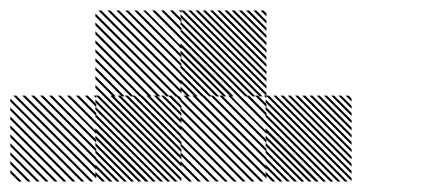

<svg xmlns="http://www.w3.org/2000/svg" viewBox="-21 -688 874 376"><path d="M667.5 -489.2 655.8 -500.8H661.7L667.5 -495ZM667.5 -475 641.7 -500.8H647.5L667.5 -480.8ZM667.5 -460.8 627.5 -500.8H633.3L667.5 -466.7ZM667.5 -446.7 613.3 -500.8H619.2L667.5 -452.5ZM667.5 -432.5 599.2 -500.8H605L667.5 -438.3ZM667.5 -418.3 585 -500.8H590.8L667.5 -424.2ZM667.5 -404.2 570.8 -500.8H576.7L667.5 -410ZM667.5 -390 556.7 -500.8H562.5L667.5 -395.8ZM667.5 -375.8 542.5 -500.8H548.3L667.5 -381.7ZM667.5 -361.7 528.3 -500.8H534.2L667.5 -367.5ZM667.5 -347.5 514.2 -500.8H520L667.5 -353.3ZM667.5 -333.3 500 -500.8H505.8L667.5 -339.2ZM654.2 -332.5 499.2 -487.5V-493.3L660 -332.5ZM640 -332.5 499.2 -473.3V-479.2L645.8 -332.5ZM625.8 -332.5 499.2 -459.2V-465L631.7 -332.5ZM611.7 -332.5 499.2 -445V-450.8L617.5 -332.5ZM596.7 -332.5 499.2 -430V-436.7L603.3 -332.5ZM583.3 -332.5 499.2 -416.7V-422.5L589.2 -332.5ZM569.2 -332.5 499.2 -402.5V-408.3L575 -332.5ZM555 -332.5 499.2 -388.3V-394.2L560.8 -332.5ZM540.8 -332.5 499.2 -374.2V-380L546.7 -332.5ZM526.7 -332.5 499.2 -360V-365.8L532.5 -332.5ZM512.5 -332.5 499.2 -345.8V-351.7L518.3 -332.5ZM500.8 -495.8 495.8 -500.8H500.8ZM500.8 -478.3 478.3 -500.8H484.2L500.8 -484.2ZM500.8 -460.8 460.8 -500.8H466.7L500.8 -466.7ZM500.8 -443.3 443.3 -500.8H449.2L500.8 -449.2ZM500.8 -425.8 425.8 -500.8H430.8L500.8 -430.8ZM500.8 -408.3 408.3 -500.8H414.2L500.8 -414.2ZM500.8 -390.8 390.8 -500.8H396.7L500.8 -396.7ZM500.8 -373.3 373.3 -500.8H379.2L500.8 -379.2ZM500.8 -355.8 355.8 -500.8H361.7L500.8 -361.7ZM500.8 -338.3 338.3 -500.8H344.2L500.8 -344.2ZM489.2 -332.5 332.5 -489.2V-495L495 -332.5ZM471.7 -332.5 332.5 -471.7V-477.5L477.5 -332.5ZM454.2 -332.5 332.5 -454.2V-460L460 -332.5ZM436.7 -332.5 332.5 -436.7V-442.5L442.5 -332.5ZM419.2 -332.5 332.5 -419.2V-425L425 -332.5ZM401.7 -332.5 332.5 -401.7V-407.5L407.5 -332.5ZM384.2 -332.5 332.5 -384.2V-390L390 -332.5ZM366.7 -332.5 332.5 -366.7V-372.5L372.5 -332.5ZM349.2 -332.5 332.5 -349.2V-355L355 -332.5ZM500.8 -500.8H501.7L500.8 -501.7ZM334.2 -489.2 322.5 -500.8H328.3L334.2 -495ZM334.2 -475 308.3 -500.8H314.2L334.2 -480.8ZM334.2 -460.8 294.2 -500.8H300L334.2 -466.7ZM334.2 -446.7 280 -500.8H285.8L334.2 -452.5ZM334.2 -432.5 265.8 -500.8H271.7L334.2 -438.3ZM334.2 -418.3 251.7 -500.8H257.5L334.2 -424.2ZM334.2 -404.2 237.5 -500.8H243.3L334.2 -410ZM334.2 -390 223.3 -500.8H229.2L334.2 -395.8ZM334.2 -375.8 209.2 -500.8H215L334.2 -381.7ZM334.2 -361.7 195 -500.8H200.8L334.2 -367.5ZM334.2 -347.5 180.8 -500.8H186.7L334.2 -353.3ZM334.2 -333.3 166.7 -500.8H172.5L334.2 -339.2ZM320.8 -332.5 165.8 -487.5V-493.3L326.7 -332.5ZM306.7 -332.5 165.8 -473.3V-479.2L312.5 -332.5ZM292.5 -332.5 165.8 -459.2V-465L298.3 -332.5ZM278.3 -332.5 165.8 -445V-450.8L284.2 -332.5ZM263.3 -332.5 165.8 -430V-436.7L270 -332.5ZM250 -332.5 165.8 -416.7V-422.5L255.8 -332.5ZM235.8 -332.5 165.8 -402.5V-408.3L241.7 -332.5ZM221.7 -332.5 165.8 -388.3V-394.2L227.5 -332.5ZM207.5 -332.5 165.8 -374.2V-380L213.3 -332.5ZM193.3 -332.5 165.8 -360V-365.8L199.2 -332.5ZM179.2 -332.5 165.8 -345.8V-351.7L185 -332.5ZM167.5 -495.8 162.5 -500.8H167.5ZM167.5 -478.3 145 -500.8H150.8L167.5 -484.2ZM167.5 -460.8 127.5 -500.8H133.3L167.5 -466.7ZM167.5 -443.3 110 -500.8H115.8L167.5 -449.2ZM167.5 -425.8 92.5 -500.8H97.5L167.5 -430.8ZM167.5 -408.3 75 -500.8H80.8L167.5 -414.2ZM167.5 -390.8 57.5 -500.8H63.3L167.5 -396.7ZM167.5 -373.3 40 -500.8H45.8L167.5 -379.2ZM167.5 -355.8 22.5 -500.8H28.3L167.5 -361.7ZM167.5 -338.3 5 -500.8H10.8L167.5 -344.2ZM155.8 -332.5 -0.8 -489.2V-495L161.7 -332.5ZM138.3 -332.5 -0.8 -471.7V-477.5L144.2 -332.5ZM120.8 -332.5 -0.8 -454.2V-460L126.7 -332.5ZM103.3 -332.5 -0.8 -436.7V-442.5L109.2 -332.5ZM85.8 -332.5 -0.8 -419.2V-425L91.7 -332.5ZM68.3 -332.5 -0.8 -401.7V-407.5L74.2 -332.5ZM50.8 -332.5 -0.8 -384.2V-390L56.7 -332.5ZM33.3 -332.5 -0.8 -366.7V-372.5L39.2 -332.5ZM15.8 -332.5 -0.8 -349.2V-355L21.7 -332.5ZM167.5 -500.8H168.3L167.5 -501.7ZM500.8 -655.8 489.2 -667.5H495L500.8 -661.7ZM500.8 -641.7 475 -667.5H480.8L500.8 -647.5ZM500.8 -627.5 460.8 -667.5H466.7L500.8 -633.3ZM500.8 -613.3 446.7 -667.5H452.5L500.8 -619.2ZM500.8 -599.2 432.5 -667.5H438.3L500.8 -605ZM500.8 -585 418.3 -667.5H424.2L500.8 -590.8ZM500.8 -570.8 404.2 -667.5H410L500.8 -576.7ZM500.8 -556.7 390 -667.5H395.8L500.8 -562.5ZM500.8 -542.5 375.8 -667.5H381.7L500.8 -548.3ZM500.8 -528.3 361.7 -667.5H367.5L500.8 -534.2ZM500.8 -514.2 347.5 -667.5H353.3L500.8 -520ZM500.8 -500 333.3 -667.5H339.2L500.8 -505.8ZM487.5 -499.2 332.5 -654.2V-660L493.3 -499.2ZM473.3 -499.2 332.5 -640V-645.8L479.2 -499.2ZM459.2 -499.2 332.5 -625.8V-631.7L465 -499.2ZM445 -499.2 332.5 -611.7V-617.5L450.8 -499.2ZM430 -499.2 332.5 -596.7V-603.3L436.7 -499.2ZM416.7 -499.2 332.5 -583.3V-589.2L422.5 -499.2ZM402.5 -499.2 332.5 -569.2V-575L408.3 -499.2ZM388.3 -499.2 332.5 -555V-560.8L394.2 -499.2ZM374.2 -499.2 332.5 -540.8V-546.7L380 -499.2ZM360 -499.2 332.5 -526.7V-532.5L365.8 -499.2ZM345.8 -499.2 332.5 -512.5V-518.3L351.7 -499.2ZM334.2 -662.5 329.2 -667.5H334.2ZM334.2 -645 311.7 -667.5H317.5L334.2 -650.8ZM334.2 -627.5 294.2 -667.5H300L334.2 -633.3ZM334.2 -610 276.7 -667.5H282.5L334.2 -615.8ZM334.2 -592.5 259.2 -667.5H264.2L334.2 -597.5ZM334.2 -575 241.7 -667.5H247.5L334.2 -580.8ZM334.2 -557.5 224.2 -667.5H230L334.2 -563.3ZM334.2 -540 206.7 -667.5H212.5L334.2 -545.8ZM334.2 -522.5 189.2 -667.5H195L334.2 -528.3ZM334.2 -505 171.7 -667.5H177.5L334.2 -510.8ZM322.5 -499.2 165.8 -655.8V-661.7L328.3 -499.2ZM305 -499.2 165.8 -638.3V-644.2L310.8 -499.2ZM287.5 -499.2 165.8 -620.8V-626.7L293.3 -499.2ZM270 -499.2 165.8 -603.3V-609.2L275.8 -499.2ZM252.5 -499.2 165.8 -585.8V-591.7L258.3 -499.2ZM235 -499.2 165.8 -568.3V-574.2L240.8 -499.2ZM217.5 -499.2 165.8 -550.8V-556.7L223.3 -499.2ZM200 -499.2 165.8 -533.3V-539.2L205.8 -499.2ZM182.5 -499.2 165.8 -515.8V-521.7L188.3 -499.2ZM334.2 -667.5H335L334.2 -668.3Z"/></svg>

Font: 0xA000-Pixelated
Style: Pixelated
Weight: 400
Version: Version 0.1